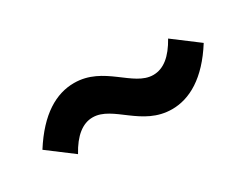

<svg xmlns="http://www.w3.org/2000/svg" viewBox="-36 -633 661 516"><g transform="rotate(-30 294.5 -374.5)"><path d="M392 -278C446 -278 503 -309 554 -390L477 -448C453 -405 426 -383 394 -383C332 -383 290 -471 198 -471C143 -471 87 -440 35 -358L112 -300C136 -344 164 -366 195 -366C258 -366 299 -278 392 -278Z"/></g></svg>

Font: Source Han Sans Old Style Bold
Style: Regular
Weight: 700
Designer: Ryoko NISHIZUKA (kana & ideographs); Paul D. Hunt (Latin, Greek & Cyrillic); Wenlong ZHANG (bopomofo); Sandoll Communica
Foundry: Adobe Systems Incorporated
Version: Version 1.004;PS 1.004;hotconv 1.0.81;makeotf.lib2.5.63406